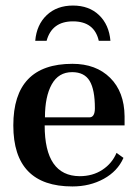

<svg xmlns="http://www.w3.org/2000/svg" viewBox="-20 -662 497 692"><path d="M241 10Q28 10 28 -210Q28 -432 241 -432Q326 -432 377 -381.5Q428 -331 429 -243V-210H141Q141 -28 267 -27Q314 -27 349 -50Q384 -73 400 -111L425 -93Q404 -45 354 -17.5Q304 10 241 10ZM142 -239H302Q322 -239 322 -272Q322 -339 303 -370.5Q284 -402 240 -402Q191 -402 166.5 -358Q142 -314 142 -239ZM107 -515Q112 -573 148.5 -607.5Q185 -642 243 -642Q301 -642 337 -607.5Q373 -573 378 -515H336Q320 -585 243 -585Q167 -585 148 -515Z"/></svg>

Font: UnnaMedium
Style: Regular
Weight: 500
Designer: Jorge de Buen Unna
Foundry: Omnibus-Type
Version: Version 2.008;hotconv 1.0.109;makeotfexe 2.5.65596